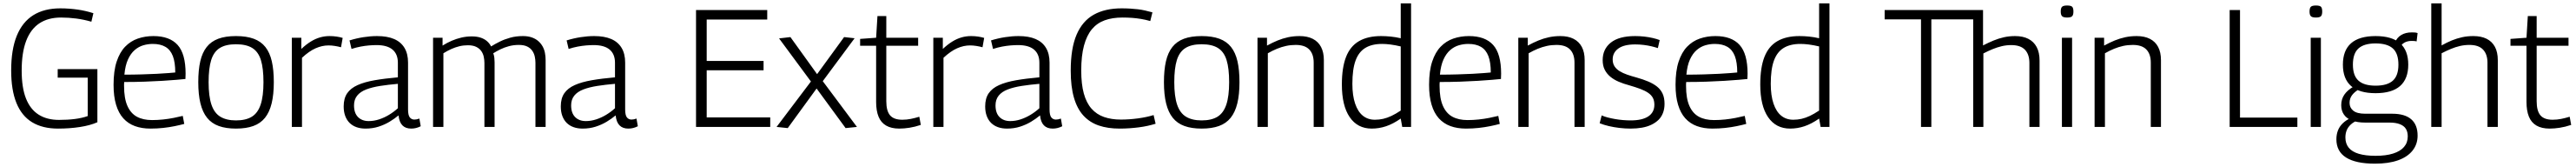

<svg xmlns="http://www.w3.org/2000/svg" viewBox="-20 -760 15447 1000"><path d="M47 -338Q47 -463 80.5 -545.5Q114 -628 179.5 -669Q245 -710 342 -710Q369 -710 395.5 -708Q422 -706 446.5 -702.5Q471 -699 494.5 -693.5Q518 -688 540 -681L528 -630Q483 -643 437.5 -649Q392 -655 346 -655Q269 -655 216.5 -620.5Q164 -586 137 -515.5Q110 -445 110 -337Q110 -236 135.5 -171Q161 -106 211 -74Q261 -42 334 -42Q386 -42 429 -47.5Q472 -53 506 -65V-295H326V-346H564V-28Q521 -9 459.5 0.5Q398 10 328 10Q235 10 172.5 -28Q110 -66 78.5 -143.5Q47 -221 47 -338Z M882 10Q830 10 789 -5Q748 -20 719.5 -51.5Q691 -83 676 -133Q661 -183 661 -252Q661 -335 679.5 -391Q698 -447 730.5 -480.5Q763 -514 806.5 -529Q850 -544 900 -544Q997 -544 1045 -491Q1093 -438 1093 -319Q1093 -313 1092.5 -303.5Q1092 -294 1092 -287Q1073 -285 1037.5 -282Q1002 -279 954 -276Q906 -273 848 -271Q790 -269 725 -269Q724 -263 724 -257.5Q724 -252 724 -245Q724 -171 744 -126Q764 -81 801 -61Q838 -41 892 -41Q925 -41 958 -44.5Q991 -48 1021.5 -54Q1052 -60 1076 -66L1085 -18Q1059 -11 1027 -4.5Q995 2 958.5 6Q922 10 882 10ZM726 -313Q780 -313 829.5 -314.5Q879 -316 920.5 -318Q962 -320 990.5 -322.5Q1019 -325 1031 -326Q1031 -387 1016.5 -424.5Q1002 -462 972 -479.5Q942 -497 896 -497Q868 -497 840 -489Q812 -481 788 -460.5Q764 -440 747.5 -404Q731 -368 726 -313Z M1169 -268Q1169 -341 1181 -393Q1193 -445 1219.5 -478.5Q1246 -512 1289 -528Q1332 -544 1395 -544Q1458 -544 1501.5 -528Q1545 -512 1571.5 -478.5Q1598 -445 1610 -393Q1622 -341 1622 -268Q1622 -194 1609 -141Q1596 -88 1569 -54.5Q1542 -21 1499 -5.5Q1456 10 1395 10Q1335 10 1292 -5.5Q1249 -21 1222 -54.5Q1195 -88 1182 -141Q1169 -194 1169 -268ZM1231 -268Q1231 -184 1248 -133.5Q1265 -83 1301.5 -61Q1338 -39 1395 -39Q1454 -39 1490 -61Q1526 -83 1543 -133.5Q1560 -184 1560 -268Q1560 -351 1544.5 -400.5Q1529 -450 1493 -472.5Q1457 -495 1395 -495Q1334 -495 1298 -472.5Q1262 -450 1246.5 -400.5Q1231 -351 1231 -268Z M1787 -534V-467Q1816 -494 1843.5 -511Q1871 -528 1899 -536Q1927 -544 1956 -544Q1978 -544 1998.5 -541Q2019 -538 2035 -533L2025 -477Q2007 -482 1987.5 -485Q1968 -488 1950 -488Q1912 -488 1873 -471Q1834 -454 1791 -414V0H1730V-534Z M2041 -123Q2041 -171 2062 -201.5Q2083 -232 2124.5 -250.5Q2166 -269 2226.5 -279.5Q2287 -290 2366 -297V-384Q2366 -436 2334 -463Q2302 -490 2238 -490Q2218 -490 2193.5 -488Q2169 -486 2142.5 -481Q2116 -476 2088 -467L2076 -518Q2118 -531 2160.5 -537.5Q2203 -544 2241 -544Q2302 -544 2343 -526.5Q2384 -509 2405.5 -473.5Q2427 -438 2427 -385V-105Q2427 -70 2437.5 -57Q2448 -44 2465 -44Q2472 -44 2479.5 -45.5Q2487 -47 2495 -50L2503 -4Q2489 3 2475 6.5Q2461 10 2446 10Q2412 10 2393 -9.5Q2374 -29 2370 -69Q2346 -49 2316 -31Q2286 -13 2250 -1.5Q2214 10 2172 10Q2142 10 2118 1.5Q2094 -7 2077 -23.5Q2060 -40 2050.5 -65Q2041 -90 2041 -123ZM2103 -129Q2103 -83 2127 -59Q2151 -35 2191 -35Q2222 -35 2253 -45Q2284 -55 2313 -72.5Q2342 -90 2366 -112V-258Q2308 -253 2260 -245.5Q2212 -238 2176.5 -224.5Q2141 -211 2122 -187.5Q2103 -164 2103 -129Z M2577 0V-534H2634V-487Q2661 -504 2689 -516Q2717 -528 2747 -535Q2777 -542 2809 -542Q2840 -542 2862.5 -534.5Q2885 -527 2900.5 -513.5Q2916 -500 2925 -482Q2949 -497 2977.5 -511Q3006 -525 3040.5 -534.5Q3075 -544 3116 -544Q3146 -544 3169 -536Q3192 -528 3208 -514Q3224 -500 3234 -482Q3244 -464 3248 -443Q3252 -422 3252 -400V0H3191V-384Q3191 -402 3187 -421Q3183 -440 3172 -456Q3161 -472 3141.5 -481.5Q3122 -491 3091 -491Q3060 -491 3032 -483.5Q3004 -476 2980.5 -464.5Q2957 -453 2938 -441Q2943 -428 2944.5 -414Q2946 -400 2946 -387V0H2885V-383Q2885 -401 2881 -420Q2877 -439 2866 -454.5Q2855 -470 2835.5 -479.5Q2816 -489 2786 -489Q2759 -489 2734.5 -483Q2710 -477 2686.5 -466.5Q2663 -456 2639 -441V0Z M3343 -123Q3343 -171 3364 -201.5Q3385 -232 3426.5 -250.5Q3468 -269 3528.5 -279.5Q3589 -290 3668 -297V-384Q3668 -436 3636 -463Q3604 -490 3540 -490Q3520 -490 3495.5 -488Q3471 -486 3444.5 -481Q3418 -476 3390 -467L3378 -518Q3420 -531 3462.5 -537.5Q3505 -544 3543 -544Q3604 -544 3645 -526.5Q3686 -509 3707.5 -473.5Q3729 -438 3729 -385V-105Q3729 -70 3739.5 -57Q3750 -44 3767 -44Q3774 -44 3781.5 -45.5Q3789 -47 3797 -50L3805 -4Q3791 3 3777 6.5Q3763 10 3748 10Q3714 10 3695 -9.5Q3676 -29 3672 -69Q3648 -49 3618 -31Q3588 -13 3552 -1.5Q3516 10 3474 10Q3444 10 3420 1.5Q3396 -7 3379 -23.5Q3362 -40 3352.5 -65Q3343 -90 3343 -123ZM3405 -129Q3405 -83 3429 -59Q3453 -35 3493 -35Q3524 -35 3555 -45Q3586 -55 3615 -72.5Q3644 -90 3668 -112V-258Q3610 -253 3562 -245.5Q3514 -238 3478.5 -224.5Q3443 -211 3424 -187.5Q3405 -164 3405 -129Z M4154 0V-700H4581V-643H4218V-395H4559V-339H4218V-57H4599V0Z M4637 0 4843 -272 4652 -530 4720 -538 4880 -316 5042 -538 5105 -531 4914 -274 5119 0 5051 7 4877 -230 4704 7Z M5373 10Q5325 10 5294 -8Q5263 -26 5248.5 -61.5Q5234 -97 5234 -150V-486H5138V-527L5234 -534L5242 -664H5295V-534H5486V-486H5295V-154Q5295 -96 5317.5 -69.5Q5340 -43 5391 -43Q5417 -43 5442 -48Q5467 -53 5493 -61L5502 -12Q5466 0 5433.5 5Q5401 10 5373 10Z M5634 -534V-467Q5663 -494 5690.5 -511Q5718 -528 5746 -536Q5774 -544 5803 -544Q5825 -544 5845.5 -541Q5866 -538 5882 -533L5872 -477Q5854 -482 5834.5 -485Q5815 -488 5797 -488Q5759 -488 5720 -471Q5681 -454 5638 -414V0H5577V-534Z M5888 -123Q5888 -171 5909 -201.5Q5930 -232 5971.5 -250.5Q6013 -269 6073.5 -279.5Q6134 -290 6213 -297V-384Q6213 -436 6181 -463Q6149 -490 6085 -490Q6065 -490 6040.5 -488Q6016 -486 5989.5 -481Q5963 -476 5935 -467L5923 -518Q5965 -531 6007.5 -537.5Q6050 -544 6088 -544Q6149 -544 6190 -526.5Q6231 -509 6252.5 -473.5Q6274 -438 6274 -385V-105Q6274 -70 6284.5 -57Q6295 -44 6312 -44Q6319 -44 6326.5 -45.5Q6334 -47 6342 -50L6350 -4Q6336 3 6322 6.5Q6308 10 6293 10Q6259 10 6240 -9.5Q6221 -29 6217 -69Q6193 -49 6163 -31Q6133 -13 6097 -1.5Q6061 10 6019 10Q5989 10 5965 1.5Q5941 -7 5924 -23.5Q5907 -40 5897.5 -65Q5888 -90 5888 -123ZM5950 -129Q5950 -83 5974 -59Q5998 -35 6038 -35Q6069 -35 6100 -45Q6131 -55 6160 -72.5Q6189 -90 6213 -112V-258Q6155 -253 6107 -245.5Q6059 -238 6023.5 -224.5Q5988 -211 5969 -187.5Q5950 -164 5950 -129Z M6401 -337Q6401 -470 6436 -552Q6471 -634 6539 -672Q6607 -710 6706 -710Q6734 -710 6758 -708.5Q6782 -707 6804 -704.5Q6826 -702 6847.5 -697Q6869 -692 6891 -686L6878 -634Q6850 -642 6823 -646.5Q6796 -651 6769 -653Q6742 -655 6711 -655Q6651 -655 6605 -638.5Q6559 -622 6528 -585Q6497 -548 6480.5 -487Q6464 -426 6464 -338Q6464 -256 6479.5 -200Q6495 -144 6525.5 -109.5Q6556 -75 6600.5 -59.5Q6645 -44 6702 -44Q6751 -44 6803.5 -51Q6856 -58 6898 -71L6910 -19Q6887 -12 6862 -6.5Q6837 -1 6809.5 2.5Q6782 6 6753 8Q6724 10 6694 10Q6623 10 6569 -8.5Q6515 -27 6477.5 -67.5Q6440 -108 6420.5 -174.5Q6401 -241 6401 -337Z M6960 -268Q6960 -341 6972 -393Q6984 -445 7010.5 -478.5Q7037 -512 7080 -528Q7123 -544 7186 -544Q7249 -544 7292.5 -528Q7336 -512 7362.5 -478.5Q7389 -445 7401 -393Q7413 -341 7413 -268Q7413 -194 7400 -141Q7387 -88 7360 -54.5Q7333 -21 7290 -5.5Q7247 10 7186 10Q7126 10 7083 -5.5Q7040 -21 7013 -54.5Q6986 -88 6973 -141Q6960 -194 6960 -268ZM7022 -268Q7022 -184 7039 -133.5Q7056 -83 7092.5 -61Q7129 -39 7186 -39Q7245 -39 7281 -61Q7317 -83 7334 -133.5Q7351 -184 7351 -268Q7351 -351 7335.5 -400.5Q7320 -450 7284 -472.5Q7248 -495 7186 -495Q7125 -495 7089 -472.5Q7053 -450 7037.5 -400.5Q7022 -351 7022 -268Z M7521 0V-534H7578V-487Q7611 -505 7641.5 -517.5Q7672 -530 7704.5 -537Q7737 -544 7773 -544Q7820 -544 7852.5 -527.5Q7885 -511 7902 -479Q7919 -447 7919 -400V0H7858V-385Q7858 -436 7831.5 -463.5Q7805 -491 7750 -491Q7720 -491 7692.5 -485Q7665 -479 7638 -468Q7611 -457 7583 -441V0Z M8389 0 8380 -50Q8334 -18 8292 -4Q8250 10 8206 10Q8121 10 8074 -58.5Q8027 -127 8027 -254Q8027 -355 8052 -419Q8077 -483 8129.5 -513.5Q8182 -544 8262 -544Q8290 -544 8320 -541Q8350 -538 8380 -531V-740H8442V0ZM8380 -98V-482Q8346 -490 8318.5 -493.5Q8291 -497 8268 -497Q8207 -497 8167.5 -473Q8128 -449 8109 -397Q8090 -345 8090 -258Q8090 -188 8106.5 -139.5Q8123 -91 8153 -67Q8183 -43 8225 -43Q8251 -43 8275 -48.5Q8299 -54 8324.5 -66Q8350 -78 8380 -98Z M8771 10Q8719 10 8678 -5Q8637 -20 8608.5 -51.5Q8580 -83 8565 -133Q8550 -183 8550 -252Q8550 -335 8568.5 -391Q8587 -447 8619.5 -480.5Q8652 -514 8695.5 -529Q8739 -544 8789 -544Q8886 -544 8934 -491Q8982 -438 8982 -319Q8982 -313 8981.5 -303.5Q8981 -294 8981 -287Q8962 -285 8926.5 -282Q8891 -279 8843 -276Q8795 -273 8737 -271Q8679 -269 8614 -269Q8613 -263 8613 -257.5Q8613 -252 8613 -245Q8613 -171 8633 -126Q8653 -81 8690 -61Q8727 -41 8781 -41Q8814 -41 8847 -44.5Q8880 -48 8910.5 -54Q8941 -60 8965 -66L8974 -18Q8948 -11 8916 -4.5Q8884 2 8847.5 6Q8811 10 8771 10ZM8615 -313Q8669 -313 8718.5 -314.5Q8768 -316 8809.5 -318Q8851 -320 8879.5 -322.5Q8908 -325 8920 -326Q8920 -387 8905.5 -424.5Q8891 -462 8861 -479.5Q8831 -497 8785 -497Q8757 -497 8729 -489Q8701 -481 8677 -460.5Q8653 -440 8636.5 -404Q8620 -368 8615 -313Z M9085 0V-534H9142V-487Q9175 -505 9205.5 -517.5Q9236 -530 9268.5 -537Q9301 -544 9337 -544Q9384 -544 9416.5 -527.5Q9449 -511 9466 -479Q9483 -447 9483 -400V0H9422V-385Q9422 -436 9395.5 -463.5Q9369 -491 9314 -491Q9284 -491 9256.5 -485Q9229 -479 9202 -468Q9175 -457 9147 -441V0Z M9573 -22 9585 -69Q9600 -62 9621.5 -56.5Q9643 -51 9666 -47Q9689 -43 9713 -41Q9737 -39 9759 -39Q9828 -39 9864.5 -63Q9901 -87 9901 -133Q9901 -157 9892 -174Q9883 -191 9864 -204Q9845 -217 9817 -227.5Q9789 -238 9751 -249Q9717 -258 9687.5 -270.5Q9658 -283 9636.5 -301Q9615 -319 9603 -343Q9591 -367 9591 -400Q9591 -466 9640 -505Q9689 -544 9786 -544Q9814 -544 9840.5 -541Q9867 -538 9891 -532.5Q9915 -527 9933 -520L9922 -472Q9904 -478 9882.5 -483Q9861 -488 9836.5 -491Q9812 -494 9786 -494Q9719 -494 9685 -469.5Q9651 -445 9651 -404Q9651 -380 9662 -363Q9673 -346 9692.5 -334Q9712 -322 9738 -313Q9764 -304 9794 -296Q9833 -285 9864 -272Q9895 -259 9917 -241.5Q9939 -224 9950.5 -199Q9962 -174 9962 -138Q9962 -108 9952.5 -83.5Q9943 -59 9925.5 -42Q9908 -25 9883 -13Q9858 -1 9826.5 4.5Q9795 10 9758 10Q9725 10 9691.5 6Q9658 2 9628 -5Q9598 -12 9573 -22Z M10249 10Q10197 10 10156 -5Q10115 -20 10086.5 -51.5Q10058 -83 10043 -133Q10028 -183 10028 -252Q10028 -335 10046.5 -391Q10065 -447 10097.5 -480.5Q10130 -514 10173.5 -529Q10217 -544 10267 -544Q10364 -544 10412 -491Q10460 -438 10460 -319Q10460 -313 10459.5 -303.5Q10459 -294 10459 -287Q10440 -285 10404.5 -282Q10369 -279 10321 -276Q10273 -273 10215 -271Q10157 -269 10092 -269Q10091 -263 10091 -257.5Q10091 -252 10091 -245Q10091 -171 10111 -126Q10131 -81 10168 -61Q10205 -41 10259 -41Q10292 -41 10325 -44.5Q10358 -48 10388.5 -54Q10419 -60 10443 -66L10452 -18Q10426 -11 10394 -4.5Q10362 2 10325.5 6Q10289 10 10249 10ZM10093 -313Q10147 -313 10196.5 -314.5Q10246 -316 10287.5 -318Q10329 -320 10357.5 -322.5Q10386 -325 10398 -326Q10398 -387 10383.5 -424.5Q10369 -462 10339 -479.5Q10309 -497 10263 -497Q10235 -497 10207 -489Q10179 -481 10155 -460.5Q10131 -440 10114.5 -404Q10098 -368 10093 -313Z M10898 0 10889 -50Q10843 -18 10801 -4Q10759 10 10715 10Q10630 10 10583 -58.5Q10536 -127 10536 -254Q10536 -355 10561 -419Q10586 -483 10638.5 -513.5Q10691 -544 10771 -544Q10799 -544 10829 -541Q10859 -538 10889 -531V-740H10951V0ZM10889 -98V-482Q10855 -490 10827.5 -493.5Q10800 -497 10777 -497Q10716 -497 10676.5 -473Q10637 -449 10618 -397Q10599 -345 10599 -258Q10599 -188 10615.5 -139.5Q10632 -91 10662 -67Q10692 -43 10734 -43Q10760 -43 10784 -48.5Q10808 -54 10833.5 -66Q10859 -78 10889 -98Z M11813 0V-644H11562V0H11500V-644H11282V-700H11872V-488Q11905 -505 11935.5 -517.5Q11966 -530 11997.5 -537Q12029 -544 12064 -544Q12111 -544 12143.5 -527.5Q12176 -511 12193.5 -478.5Q12211 -446 12211 -397V0H12150V-383Q12150 -434 12123.5 -462Q12097 -490 12041 -490Q12012 -490 11984.5 -483.5Q11957 -477 11930 -466Q11903 -455 11874 -440V0Z M12376 -655Q12354 -655 12346 -663Q12338 -671 12338 -691Q12338 -712 12346 -719.5Q12354 -727 12376 -727Q12399 -727 12406.5 -719.5Q12414 -712 12414 -691Q12414 -671 12406.5 -663Q12399 -655 12376 -655ZM12345 0V-534H12406V0Z M12541 0V-534H12598V-487Q12631 -505 12661.5 -517.5Q12692 -530 12724.5 -537Q12757 -544 12793 -544Q12840 -544 12872.5 -527.5Q12905 -511 12922 -479Q12939 -447 12939 -400V0H12878V-385Q12878 -436 12851.5 -463.5Q12825 -491 12770 -491Q12740 -491 12712.5 -485Q12685 -479 12658 -468Q12631 -457 12603 -441V0Z M13351 0V-700H13413V-56H13757V0Z M13868 -655Q13846 -655 13838 -663Q13830 -671 13830 -691Q13830 -712 13838 -719.5Q13846 -727 13868 -727Q13891 -727 13898.5 -719.5Q13906 -712 13906 -691Q13906 -671 13898.5 -663Q13891 -655 13868 -655ZM13837 0V-534H13898V0Z M14222 220Q14108 220 14049.5 183.5Q13991 147 13991 74Q13991 46 14000 22Q14009 -2 14029 -21.5Q14049 -41 14080 -55L14122 -41Q14094 -30 14077 -14Q14060 2 14052.5 21Q14045 40 14045 63Q14045 100 14065 124.5Q14085 149 14125.5 161Q14166 173 14226 173Q14288 173 14331 159.5Q14374 146 14396.5 120Q14419 94 14419 57Q14419 29 14407.5 11Q14396 -7 14371.5 -16.5Q14347 -26 14310 -26H14164Q14117 -26 14085 -38Q14053 -50 14036.5 -73.5Q14020 -97 14020 -130Q14020 -166 14038.5 -193Q14057 -220 14093 -241L14129 -227Q14101 -211 14085.5 -191Q14070 -171 14070 -144Q14070 -115 14092.5 -97Q14115 -79 14164 -79H14326Q14401 -79 14439.5 -46Q14478 -13 14478 52Q14478 104 14447.5 142Q14417 180 14360.5 200Q14304 220 14222 220ZM14226 -202Q14128 -202 14079 -245Q14030 -288 14030 -373Q14030 -458 14079 -501Q14128 -544 14226 -544Q14324 -544 14373 -501Q14422 -458 14422 -373Q14422 -288 14373 -245Q14324 -202 14226 -202ZM14226 -247Q14296 -247 14329.5 -277Q14363 -307 14363 -373Q14363 -440 14329.5 -470Q14296 -500 14226 -500Q14157 -500 14123.5 -470Q14090 -440 14090 -373Q14090 -307 14123.5 -277Q14157 -247 14226 -247ZM14368 -470 14342 -505Q14354 -535 14380 -550.5Q14406 -566 14443 -566Q14453 -566 14461 -565.5Q14469 -565 14478 -562L14472 -512Q14465 -514 14457.5 -514.5Q14450 -515 14442 -515Q14417 -515 14398.5 -504.5Q14380 -494 14368 -470Z M14560 0V-740H14622V-488Q14654 -506 14683.5 -518Q14713 -530 14744.5 -537Q14776 -544 14812 -544Q14859 -544 14891.5 -528Q14924 -512 14941.5 -480Q14959 -448 14959 -399V0H14897V-385Q14897 -435 14870.5 -463Q14844 -491 14789 -491Q14759 -491 14731.5 -484.5Q14704 -478 14677.5 -467Q14651 -456 14622 -441V0Z M15270 10Q15222 10 15191 -8Q15160 -26 15145.5 -61.5Q15131 -97 15131 -150V-486H15035V-527L15131 -534L15139 -664H15192V-534H15383V-486H15192V-154Q15192 -96 15214.5 -69.5Q15237 -43 15288 -43Q15314 -43 15339 -48Q15364 -53 15390 -61L15399 -12Q15363 0 15330.5 5Q15298 10 15270 10Z"/></svg>

Font: Georama ExtraCondensed Thin Light
Style: Regular
Weight: 300
Version: Version 1.001